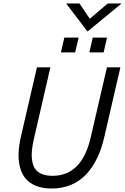

<svg xmlns="http://www.w3.org/2000/svg" viewBox="-20 -1079 723 1109"><path d="M485.4 -897 361.8 -1059.1H439L498.5 -970.7L602.5 -1059.1H682.6ZM332 -776.4 351.6 -861.8H434.1L414.1 -776.4ZM496.1 -776.4 515.6 -861.8H598.1L578.6 -776.4ZM277.8 9.8Q226.6 9.8 189 -5.1Q151.4 -20 128.9 -46.4Q106.4 -72.8 96.2 -110.4Q85.9 -147.9 87.4 -192.4Q88.9 -236.8 100.6 -289.1L193.4 -689.9H271L176.3 -278.8Q164.6 -228.5 163.3 -191.2Q162.1 -153.8 172.6 -124Q183.1 -94.2 210.7 -78.9Q238.3 -63.5 283.2 -63.5Q453.6 -63.5 504.4 -287.1L597.7 -689.9H675.3L582 -285.6Q566.4 -218.3 540.8 -165.3Q515.1 -112.3 478.3 -72.5Q441.4 -32.7 390.6 -11.5Q339.8 9.8 277.8 9.8Z"/></svg>

Font: HK Grotesk Italic
Style: Regular
Weight: 400
Italic angle: -13°
Designer: Alfredo Marco Pradil and Stefan Peev
Foundry: Hanken Design Co.
Version: Version 1.000;PS 001.000;hotconv 1.0.88;makeotf.lib2.5.64775